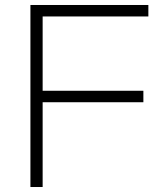

<svg xmlns="http://www.w3.org/2000/svg" viewBox="-20 -750 674 770"><path d="M102 0V-730H575V-684H151V-386H555V-340H151V0Z"/></svg>

Font: M PLUS 1 Light
Style: Regular
Weight: 300
Designer: Coji Morishita
Foundry: UNDERFOREST DESIGN
Version: Version 1.001